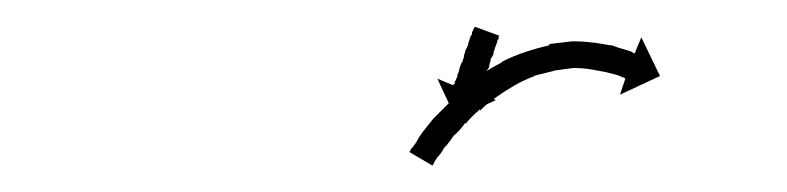

<svg xmlns="http://www.w3.org/2000/svg" viewBox="-20 -602 590 144"><path d="M354 -575Q354 -574 354 -573Q353 -572 353 -571Q352 -568 352 -568Q351 -566 351 -565Q350 -563 350 -561Q349 -559 348 -558Q348 -556 347.5 -555Q347 -554 347 -553Q347 -552 346.5 -551Q346 -550 345 -549Q345 -548 344 -545Q344 -545 343.5 -544Q343 -543 343 -542Q343 -542 342 -539Q341 -538 341 -537Q341 -536 341 -536Q340 -535 340 -534Q340 -533 339 -532Q339 -532 339 -532L352 -527L322 -513L308 -543L320 -538Q320 -538 320 -538.5Q320 -539 321 -539Q321 -541 321 -540Q321 -541 321.5 -541.5Q322 -542 322 -542Q322 -543 322.5 -543.5Q323 -544 323 -545Q323 -546 323.5 -547Q324 -548 324 -548Q325 -552 325 -552Q326 -555 327 -556Q327 -557 327.5 -558Q328 -559 328 -560Q328 -561 328.5 -562Q329 -563 329 -564Q330 -566 331 -568Q331 -569 332 -572Q332 -572 333 -575Q334 -576 334 -576.5Q334 -577 334 -578Q335 -579 335 -580Q336 -582 336 -581Q336 -582 336 -582L355 -575Q355 -575 354.5 -575Q354 -575 354 -575ZM288 -490Q288 -490 288 -490Q288 -490 288 -490Q288 -490 288 -490Q288 -490 288 -490Q290 -492 292 -495Q292 -495 292 -495Q292 -495 292 -495Q292 -495 292 -495Q292 -495 292 -495Q294 -499 297 -503Q297 -503 297 -503Q297 -503 297 -503Q297 -503 297 -503Q297 -503 297 -503Q301 -508 305 -513Q305 -513 305 -513Q305 -513 305 -513Q305 -513 305 -513Q305 -513 305 -513Q310 -518 315 -523Q315 -523 315 -523Q315 -523 315 -523Q315 -523 315 -523Q315 -523 315 -523Q321 -529 327 -535Q327 -535 327 -535Q327 -535 327 -535Q327 -535 327 -535Q327 -535 327 -535Q334 -540 341 -546Q341 -546 341 -546Q341 -546 341 -546Q341 -546 341 -546Q341 -546 341 -546Q348 -551 356 -555Q356 -555 356 -555Q356 -555 356 -555Q357 -556 357 -556Q357 -556 357 -556Q365 -560 374 -563Q374 -563 374 -563Q374 -563 374 -563Q374 -563 374 -563Q374 -563 374 -563Q383 -566 392 -568Q392 -568 392 -568Q392 -568 392 -568Q392 -568 392 -568.5Q392 -569 392 -569Q401 -570 409 -571Q409 -571 409 -571Q409 -571 409 -571Q409 -571 409.5 -571Q410 -571 410 -571Q418 -571 425 -570Q425 -570 425 -570Q425 -570 426 -570Q426 -570 426 -570Q426 -570 426 -570Q432 -569 438 -568Q438 -568 438 -568Q438 -568 438 -568Q439 -568 439 -568Q439 -568 439 -568Q444 -566 448 -565Q448 -565 448 -565Q448 -565 448 -565Q448 -565 448 -565Q448 -565 448 -565Q452 -564 454 -563Q454 -563 454 -563Q454 -563 454 -563Q454 -563 454 -563Q454 -563 454 -563Q455 -562 456 -562L461 -574L475 -545L445 -531L449 -543Q448 -544 447 -544Q447 -544 447 -544Q447 -544 447 -544Q447 -544 447 -544Q447 -544 447 -544Q445 -545 442 -546Q442 -546 442 -546Q442 -546 442 -546Q442 -546 442 -546Q442 -546 442 -546Q438 -547 434 -548Q434 -548 434 -548Q434 -548 434 -548Q434 -548 434 -548Q434 -548 434 -548Q429 -549 423 -550Q423 -550 423 -550Q423 -550 423 -550Q423 -550 423 -550Q423 -550 423 -550Q417 -551 410 -551Q410 -551 410 -551Q410 -551 410 -551Q410 -551 410 -551Q410 -551 410 -551Q403 -550 395 -549Q395 -549 395.5 -549Q396 -549 396 -549Q396 -549 396 -549Q396 -549 396 -549Q388 -547 380 -545Q380 -545 380.5 -545Q381 -545 381 -545Q381 -545 381 -545Q381 -545 381 -545Q373 -542 366 -538Q366 -538 366 -538Q366 -538 366 -538Q366 -538 366 -538Q366 -538 366 -538Q359 -534 352 -529Q352 -529 352 -529Q352 -529 352 -529Q352 -529 352 -529Q352 -529 352 -529Q346 -525 340 -519Q340 -519 340 -519.5Q340 -520 340 -520Q340 -520 340 -520Q340 -520 340 -520Q334 -515 329 -509Q329 -509 329 -509Q329 -509 329 -509Q329 -509 329 -509.5Q329 -510 329 -510Q325 -504 320 -500Q320 -500 320 -500Q320 -500 320 -500Q320 -500 320 -500Q320 -500 320 -500Q317 -495 313 -491Q313 -491 313 -491Q313 -491 313 -491Q313 -491 313 -491Q313 -491 313 -491Q311 -487 308 -484Q308 -484 308 -484Q308 -484 308 -484Q308 -484 308 -484Q308 -484 308 -484Q306 -481 305 -479Q305 -479 305 -479Q305 -479 305 -479Q305 -479 305 -479Q305 -479 305 -479Q305 -478 304 -478L287 -488Q288 -489 288 -490Z"/></svg>

Font: FRB American Cursive Just Arrows
Style: Italic
Weight: 400
Italic angle: -25°
Version: Version 2.0;Modular Font Editor K font №1